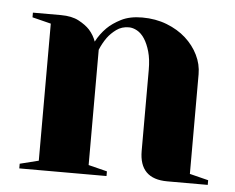

<svg xmlns="http://www.w3.org/2000/svg" viewBox="-43 -565 751 614"><g transform="rotate(5 332.5 -257.5)"><path d="M425 -350Q425 -384 418 -408.5Q411 -433 400.5 -449Q390 -465 376.5 -472.5Q363 -480 350 -480Q327 -480 310 -467.5Q293 -455 282 -440Q269 -422 260 -400V-30L320 -15V0H40V-15L100 -30V-470L40 -485V-500H130Q165 -500 187.5 -488Q210 -476 223 -462Q238 -445 245 -425Q258 -450 278 -470Q295 -487 322.5 -501Q350 -515 390 -515Q433 -515 469 -501Q505 -487 530.5 -464Q556 -441 570.5 -411.5Q585 -382 585 -350V-30L645 -15V0H515Q425 0 425 -90Z"/></g></svg>

Font: Yeseva One
Style: Regular
Weight: 400
Designer: Jovanny Lemonad
Foundry: Jovanny Lemonad
Version: Version 2.001; ttfautohint (v0.91) -l 8 -r 50 -G 200 -x 0 -w